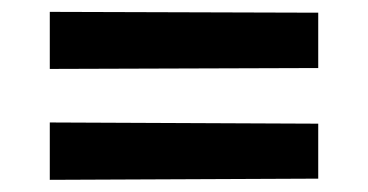

<svg xmlns="http://www.w3.org/2000/svg" viewBox="-20 -472 617 322"><path d="M63.5 -266.6 513.7 -264.6V-172.4L63.5 -170.4ZM63.5 -452.1 513.7 -450.7V-357.9L63.5 -356.4Z"/></svg>

Font: DimaFred
Style: Bold
Weight: 800
Designer: R.Balvardi
Foundry: R.Balvardi (r.balvardi@gmail.com)
Version: Version 1.00;August 2, 2018;FontCreator 11.5.0.2427 64-bit